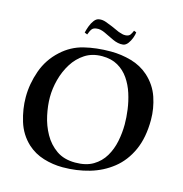

<svg xmlns="http://www.w3.org/2000/svg" viewBox="-127 -1004 1084 1135"><g transform="rotate(15 415.0 -436.0)"><path d="M140 -59Q85 -110 62.5 -183.5Q40 -257 40 -330Q40 -411 68.5 -491.5Q97 -572 161 -630Q219 -683 293.5 -701.5Q368 -720 457 -720Q521 -720 582.5 -702.5Q644 -685 690 -644Q745 -594 767.5 -527Q790 -460 790 -391Q790 -282 755 -204.5Q720 -127 659 -78.5Q598 -30 520.5 -7.5Q443 15 357 15Q297 15 240 -2.5Q183 -20 140 -59ZM415 -680Q354 -680 309.5 -651Q265 -622 236 -575.5Q207 -529 192.5 -474Q178 -419 178 -366Q178 -315 190.5 -256.5Q203 -198 231.5 -147Q260 -96 306.5 -63.5Q353 -31 422 -31Q488 -31 531.5 -57Q575 -83 600.5 -126Q626 -169 636.5 -221Q647 -273 647 -325Q647 -367 640.5 -415Q634 -463 619 -510Q604 -557 577.5 -595.5Q551 -634 511 -657Q471 -680 415 -680ZM424 -865 471 -844Q482 -840 493.5 -837Q505 -834 517 -835Q535 -837 542.5 -847Q550 -857 557 -874L572 -868Q571 -854 563.5 -833.5Q556 -813 544 -797Q532 -781 516 -778Q500 -776 483.5 -779.5Q467 -783 452 -790L389 -820Q378 -825 365 -828Q352 -831 339 -829Q321 -827 312.5 -816.5Q304 -806 295 -781L278 -788Q282 -806 290 -828Q298 -850 311 -867Q324 -884 341 -886Q361 -889 383 -881Q405 -873 424 -865Z"/></g></svg>

Font: Aref Ruqaa Ink
Style: Bold
Weight: 700
Designer: Abdullah Aref
Version: Version 1.005